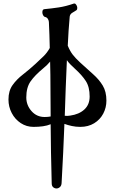

<svg xmlns="http://www.w3.org/2000/svg" viewBox="-20 -716 651 1088"><path d="M375 -622Q371 -581 368.5 -539.5Q366 -498 364 -457Q377 -426 392 -406.5Q407 -387 435 -361Q473 -326 507 -296Q541 -266 562 -231.5Q583 -197 583 -146Q583 -106 565 -72Q547 -38 513.5 -17.5Q480 3 435 3Q410 3 387 -2Q364 -7 345 -14Q342 66 338 149.5Q334 233 329 322Q328 337 319 344.5Q310 352 300 352Q290 352 281.5 345Q273 338 273 323Q268 142 267 -12Q248 -4 223.5 -0.5Q199 3 170 3Q130 3 97.5 -18.5Q65 -40 46.5 -75.5Q28 -111 28 -152Q28 -201 51 -233.5Q74 -266 109.5 -293.5Q145 -321 181 -354Q208 -379 227.5 -398Q247 -417 262 -444Q261 -482 260 -518.5Q259 -555 257 -592Q256 -602 250.5 -610Q245 -618 235 -620Q228 -622 224 -630Q220 -638 220 -646Q220 -663 231 -664Q273 -668 313 -674Q353 -680 399 -696Q400 -696 402 -696Q408 -696 413 -687.5Q418 -679 418 -671Q418 -662 413 -658Q402 -651 389.5 -643.5Q377 -636 375 -622ZM359 -375Q355 -298 352.5 -219.5Q350 -141 347 -60Q362 -58 378 -61Q428 -68 458 -95.5Q488 -123 488 -169Q488 -223 466.5 -256.5Q445 -290 404 -327Q390 -340 379 -351Q368 -362 359 -375ZM267 -56Q266 -138 266 -215.5Q266 -293 264 -367Q247 -346 223 -327Q177 -289 153 -254.5Q129 -220 129 -164Q129 -120 158.5 -86.5Q188 -53 233 -53Q252 -53 267 -56Z"/></svg>

Font: Triodion
Style: Regular
Weight: 400
Version: Version 1.201; ttfautohint (v1.8.4.7-5d5b)